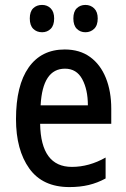

<svg xmlns="http://www.w3.org/2000/svg" viewBox="-20 -750 513 780"><path d="M243 -549Q304 -549 346 -518.5Q388 -488 410 -433.5Q432 -379 432 -308V-247H143Q146 -72 272 -72Q342 -72 409 -110V-25Q376 -7 340.5 1.5Q305 10 262 10Q153 10 99 -65.5Q45 -141 45 -266Q45 -403 96.5 -476Q148 -549 243 -549ZM244 -471Q153 -471 145 -322H337Q337 -386 314 -428.5Q291 -471 244 -471ZM101 -675Q101 -703 115 -716.5Q129 -730 151 -730Q172 -730 186 -716Q200 -702 200 -675Q200 -647 186 -633Q172 -619 151 -619Q129 -619 115 -633Q101 -647 101 -675ZM278 -675Q278 -703 292 -716.5Q306 -730 327 -730Q348 -730 362.5 -716Q377 -702 377 -675Q377 -647 362.5 -633Q348 -619 327 -619Q306 -619 292 -633Q278 -647 278 -675Z"/></svg>

Font: Noto Sans Georgian Condensed Medium
Style: Regular
Weight: 500
Width: 3
Designer: Monotype Design Team, Akaki Razmadze
Foundry: Google LLC
Version: Version 2.005; ttfautohint (v1.8.4.7-5d5b)